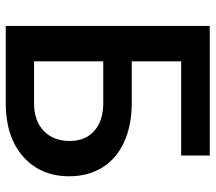

<svg xmlns="http://www.w3.org/2000/svg" viewBox="-61 -690 751 669"><g transform="rotate(90 314.5 -355.5)"><path d="M70.3 0ZM522 -611.3H193.8V0H70.8V-710.9H522ZM193.8 -439H339.4Q417.5 -439 475.6 -412.1Q533.7 -385.3 564 -335.9Q594.2 -286.6 594.2 -221.7Q594.2 -122.1 526.6 -61.5Q459 -1 342.3 0H70.3V-710.9H193.8ZM193.8 -339.8V-98.6H338.9Q401.4 -98.6 436.3 -132.6Q471.2 -166.5 471.2 -222.7Q471.2 -276.4 437 -307.6Q402.8 -338.9 342.3 -339.8Z"/></g></svg>

Font: Roboto Medium
Style: Regular
Weight: 500
Designer: Google
Version: Version 2.134; 2016; ttfautohint (v1.6)